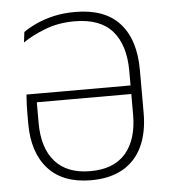

<svg xmlns="http://www.w3.org/2000/svg" viewBox="-49 -693 663 748"><g transform="rotate(-5 282.0 -319.0)"><path d="M278 10Q168 10 110.2 -53.8Q52.5 -117.5 52.5 -231.5V-270Q52.5 -288.5 53.2 -306.5Q54 -324.5 55.5 -344.5H478.5V-311H80.5L93 -323.5V-230Q93 -132 140 -78.8Q187 -25.5 278 -25.5Q369.5 -25.5 416 -79.2Q462.5 -133 462.5 -230.5V-401Q462.5 -502 414.8 -557.2Q367 -612.5 266.5 -612.5Q204.5 -612.5 153 -593Q101.5 -573.5 63.5 -547.5L68.5 -588Q89.5 -603 119.8 -617Q150 -631 188.2 -639.8Q226.5 -648.5 272 -648.5Q388 -648.5 446 -584.2Q504 -520 504 -401V-233.5Q504 -156.5 478 -101.8Q452 -47 401.5 -18.5Q351 10 278 10Z"/></g></svg>

Font: Anek Latin ExtraLight
Style: Regular
Weight: 250
Designer: Yesha Goshar
Foundry: Ek Type
Version: Version 1.003